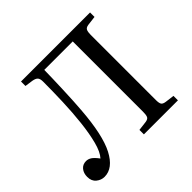

<svg xmlns="http://www.w3.org/2000/svg" viewBox="-174 -897 1097 1097"><g transform="rotate(-45 374.5 -348.5)"><path d="M83 13Q56 13 34 -5Q12 -23 12 -57Q12 -87 28 -106.5Q44 -126 71 -126Q88 -126 103.5 -116Q119 -106 140 -78Q165 -105 180.5 -164Q196 -223 204.5 -299.5Q213 -376 216 -459.5Q219 -543 219 -620Q219 -643 210.5 -653Q202 -663 179 -667L130 -674V-710H688V-674L631 -667Q611 -664 605.5 -652Q600 -640 600 -616V-90Q600 -66 606 -56Q612 -46 633 -43L688 -36V0H413V-36L470 -43Q491 -46 496 -58Q501 -70 501 -94V-663H271Q271 -636 269.5 -594Q268 -552 266.5 -506.5Q265 -461 262.5 -419.5Q260 -378 258 -352Q244 -163 198 -75Q152 13 83 13Z"/></g></svg>

Font: Literata 36pt
Style: Regular
Weight: 400
Designer: Latin by Veronika Burian and Jose Scaglione. Greek by Irene Vlachou. Cyrillic by Vera Evstafieva.
Foundry: TypeTogether
Version: Version 3.002